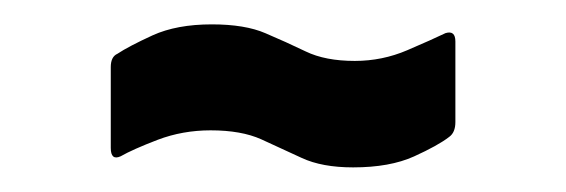

<svg xmlns="http://www.w3.org/2000/svg" viewBox="-20 -378 460 156"><path d="M266.9 -242Q241.6 -242 225.1 -249.7Q208.6 -257.4 192.3 -264.8Q176.1 -272.1 151.1 -272.1Q128.4 -272.1 108.1 -264.4Q87.8 -256.6 78 -251Q70 -247.4 70 -257.8V-323.5Q70 -331.9 75.4 -334.3Q84.4 -340.3 104 -349.3Q123.6 -358.2 152.1 -358.2Q179.1 -358.2 195.7 -351Q212.4 -343.9 228.4 -336.2Q244.3 -328.5 268.3 -328.5Q290.6 -328.5 310.9 -337.2Q331.2 -345.9 342 -351.1Q350 -353.5 350 -344.3V-278.8Q350 -270.4 345 -266.8Q336 -259.8 316.4 -250.9Q296.7 -242 266.9 -242Z"/></svg>

Font: Sofia Sans Extra Condensed
Style: Regular
Weight: 400
Designer: Botio Nikoltchev, Ani Petrova
Foundry: lettersoup
Version: Version 4.101